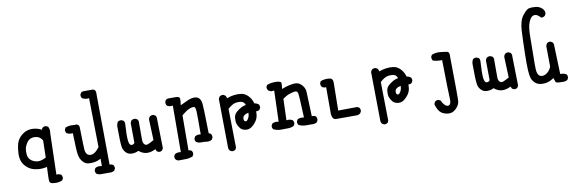

<svg xmlns="http://www.w3.org/2000/svg" viewBox="-57 -1234 5615 1863"><g transform="rotate(-10 2750.0 -302.5)"><path d="M353 133Q318 130 313 112Q308 94 315 -33Q270 -23 231.5 -26Q193 -29 163 -42Q133 -55 108.5 -80.5Q84 -106 74 -136.5Q64 -167 65 -207Q66 -247 76 -292Q86 -337 115.5 -368Q145 -399 180 -412Q215 -425 256.5 -420Q298 -415 331 -396Q331 -408 339 -415Q353 -427 374 -425L394 -415Q410 -386 403 -347L392 57Q419 53 438 66Q450 80 448 102L438 121Q402 139 353 133ZM319 -124 323 -294Q295 -338 246 -339Q197 -340 172.5 -304.5Q148 -269 143.5 -241.5Q139 -214 142.5 -182.5Q146 -151 168.5 -130.5Q191 -110 227.5 -103Q264 -96 319 -124Z M825 127Q798 129 776 115Q763 99 766 78L776 59Q799 43 841 51V-22Q812 -5 780 0.5Q748 6 717 3Q686 0 661.5 -29Q637 -58 630 -100Q623 -142 619 -312Q584 -308 559 -323Q547 -337 549 -358L559 -378Q598 -394 645 -388Q694 -395 695 -356Q699 -159 702 -131Q705 -103 720.5 -87Q736 -71 767.5 -76Q799 -81 841 -136L833 -619Q796 -613 766 -631Q754 -645 756 -666L766 -686L786 -695H882Q917 -693 911 -631L917 51Q938 49 952 61Q964 75 962 96L952 115Q938 125 923 127Z M1409 12 1390 2 1380 -20Q1337 3 1295.5 1.5Q1254 0 1215 -33Q1186 -17 1149.5 -17.5Q1113 -18 1090.5 -42.5Q1068 -67 1063.5 -93.5Q1059 -120 1057 -166Q1055 -212 1055 -296Q1055 -323 1068 -345Q1084 -357 1105 -354L1125 -345Q1137 -331 1135 -310Q1128 -202 1132.5 -153Q1137 -104 1158 -101Q1179 -98 1191 -116L1189 -308Q1191 -324 1201 -335Q1217 -347 1238 -345L1259 -335Q1271 -321 1269 -300Q1269 -159 1269 -131Q1269 -103 1283 -87Q1297 -71 1321 -81Q1345 -91 1378 -110L1370 -313Q1372 -329 1382 -341Q1398 -353 1419 -351L1438 -341Q1450 -327 1448 -306L1454 -18L1444 2Q1430 14 1409 12Z M1586 127Q1570 125 1559 115Q1547 101 1549 80L1559 61Q1584 45 1619 51L1621 -407Q1588 -401 1564 -417Q1552 -433 1555 -454L1564 -474L1584 -483H1668Q1699 -482 1702 -463Q1705 -444 1697 -397Q1738 -417 1776.5 -433.5Q1815 -450 1845.5 -447.5Q1876 -445 1890.5 -425Q1905 -405 1908 -372Q1911 -339 1912 -296.5Q1913 -254 1917 -83L1937 -73Q1949 -57 1946 -36L1937 -17Q1914 -1 1885 -5Q1856 -9 1830 -8Q1804 -7 1782 -21Q1770 -35 1772 -56L1782 -75Q1805 -91 1839 -85Q1840 -263 1838 -310.5Q1836 -358 1818 -359Q1800 -360 1772 -348.5Q1744 -337 1697 -298L1695 47Q1713 47 1725 57Q1737 71 1734 92L1725 111Q1694 125 1658.5 126Q1623 127 1586 127Z M2109 129 2090 119Q2080 107 2078 92L2072 -394L2082 -413Q2098 -427 2119 -425L2139 -415Q2149 -403 2152 -386Q2183 -398 2219 -403.5Q2255 -409 2293 -404Q2331 -399 2361.5 -367Q2392 -335 2403 -292Q2424 -288 2442 -276Q2454 -262 2452 -241L2442 -222Q2428 -210 2407 -212Q2409 -177 2398.5 -146.5Q2388 -116 2353.5 -82.5Q2319 -49 2281 -53Q2243 -57 2224 -80.5Q2205 -104 2198 -128.5Q2191 -153 2195 -186.5Q2199 -220 2225 -241.5Q2251 -263 2272.5 -274.5Q2294 -286 2319 -290Q2311 -317 2290 -325Q2269 -333 2232 -329Q2195 -325 2148 -282L2154 100L2145 119Q2130 131 2109 129ZM2302 -136Q2333 -167 2331 -212Q2302 -206 2286.5 -192.5Q2271 -179 2274 -153.5Q2277 -128 2302 -136Z M2862 6Q2823 6 2790 -10Q2778 -24 2780 -46L2790 -65Q2811 -79 2854 -73Q2846 -296 2839 -317Q2832 -338 2809 -335.5Q2786 -333 2755.5 -322.5Q2725 -312 2689 -286L2682 -75Q2717 -81 2742 -65Q2754 -51 2752 -29L2742 -10Q2717 4 2685.5 4Q2654 4 2616 5Q2578 6 2541 -12Q2529 -26 2531 -48L2541 -67Q2566 -83 2605 -75L2615 -380L2584 -378L2559 -390Q2545 -406 2547 -427L2557 -446Q2600 -462 2647.5 -460Q2695 -458 2697 -440.5Q2699 -423 2693 -382Q2734 -398 2772 -406.5Q2810 -415 2839 -412Q2868 -409 2894.5 -379Q2921 -349 2922 -310.5Q2923 -272 2931 -71Q2954 -75 2970 -62Q2982 -48 2979 -25L2970 -6Q2956 4 2940 6Z M3158 -4Q3124 -4 3117 -56V-325Q3094 -321 3076 -335Q3064 -351 3066 -372L3076 -392Q3117 -408 3168 -401Q3201 -394 3197 -345L3193 -81L3380 -83L3399 -73Q3411 -59 3409 -38L3399 -18Q3385 -6 3368 -4Z M3609 129 3590 119Q3580 107 3578 92L3572 -394L3582 -413Q3598 -427 3619 -425L3639 -415Q3649 -403 3652 -386Q3683 -398 3719 -403.5Q3755 -409 3793 -404Q3831 -399 3861.5 -367Q3892 -335 3903 -292Q3924 -288 3942 -276Q3954 -262 3952 -241L3942 -222Q3928 -210 3907 -212Q3909 -177 3898.5 -146.5Q3888 -116 3853.5 -82.5Q3819 -49 3781 -53Q3743 -57 3724 -80.5Q3705 -104 3698 -128.5Q3691 -153 3695 -186.5Q3699 -220 3725 -241.5Q3751 -263 3772.5 -274.5Q3794 -286 3819 -290Q3811 -317 3790 -325Q3769 -333 3732 -329Q3695 -325 3648 -282L3654 100L3645 119Q3630 131 3609 129ZM3802 -136Q3833 -167 3831 -212Q3802 -206 3786.5 -192.5Q3771 -179 3774 -153.5Q3777 -128 3802 -136Z M4240 133Q4197 129 4169 106.5Q4141 84 4123 23Q4125 7 4135 -4Q4149 -16 4170 -14L4189 -4Q4197 19 4215.5 39Q4234 59 4250.5 58Q4267 57 4275 39Q4283 21 4279.5 -19Q4276 -59 4271 -388Q4222 -386 4182 -399Q4170 -415 4172 -437L4182 -456Q4219 -472 4262 -468Q4305 -464 4331.5 -459Q4358 -454 4353 -405Q4359 -2 4355 34Q4351 70 4317 103.5Q4283 137 4240 133Z M4909 12 4890 2 4880 -20Q4837 3 4795.5 1.5Q4754 0 4715 -33Q4686 -17 4649.5 -17.5Q4613 -18 4590.5 -42.5Q4568 -67 4563.5 -93.5Q4559 -120 4557 -166Q4555 -212 4555 -296Q4555 -323 4568 -345Q4584 -357 4605 -354L4625 -345Q4637 -331 4635 -310Q4628 -202 4632.5 -153Q4637 -104 4658 -101Q4679 -98 4691 -116L4689 -308Q4691 -324 4701 -335Q4717 -347 4738 -345L4759 -335Q4771 -321 4769 -300Q4769 -159 4769 -131Q4769 -103 4783 -87Q4797 -71 4821 -81Q4845 -91 4878 -110L4870 -313Q4872 -329 4882 -341Q4898 -353 4919 -351L4938 -341Q4950 -327 4948 -306L4954 -18L4944 2Q4930 14 4909 12Z M5380 23Q5323 24 5317.5 11Q5312 -2 5304 -29Q5271 -6 5240 2Q5209 10 5174 6Q5139 2 5115.5 -21.5Q5092 -45 5085 -71Q5078 -97 5074.5 -143Q5071 -189 5073.5 -313Q5076 -437 5081 -535Q5086 -633 5125 -682.5Q5164 -732 5188.5 -737Q5213 -742 5250.5 -739Q5288 -736 5314.5 -712Q5341 -688 5337 -658L5327 -639Q5311 -625 5290 -627Q5270 -649 5253 -657.5Q5236 -666 5214.5 -659.5Q5193 -653 5172.5 -607Q5152 -561 5152 -459.5Q5152 -358 5150 -273.5Q5148 -189 5150 -144Q5152 -99 5169 -82Q5186 -65 5211 -69Q5236 -73 5258.5 -93.5Q5281 -114 5292 -144L5290 -345Q5292 -361 5302 -372Q5316 -384 5337 -382L5356 -372L5366 -353L5376 -56Q5409 -58 5435 -43Q5447 -29 5444 -8L5435 12Q5411 27 5380 23Z"/></g></svg>

Font: NaniFont Regular
Style: Regular
Weight: 400
Designer: Nanigashitei
Version: Version 1.036